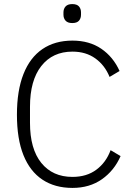

<svg xmlns="http://www.w3.org/2000/svg" viewBox="-20 -909 657 941"><path d="M335 12Q249 12 188 -28.5Q127 -69 95 -148.5Q63 -228 63 -347Q63 -465 95 -546Q127 -627 188 -668.5Q249 -710 335 -710Q418 -710 476.5 -670Q535 -630 566 -561L517 -532Q494 -589 447.5 -622.5Q401 -656 335 -656Q238 -656 182.5 -585.5Q127 -515 127 -386V-307Q127 -179 182.5 -110.5Q238 -42 335 -42Q405 -42 452.5 -77.5Q500 -113 522 -173L571 -144Q540 -73 479.5 -30.5Q419 12 335 12ZM334 -796Q312 -796 301.5 -807.5Q291 -819 291 -837V-848Q291 -866 301.5 -877.5Q312 -889 334 -889Q357 -889 367 -877.5Q377 -866 377 -848V-837Q377 -819 367 -807.5Q357 -796 334 -796Z"/></svg>

Font: IBM Plex Sans Light
Style: Regular
Weight: 300
Designer: Mike Abbink, Paul van der Laan, Pieter van Rosmalen
Foundry: Bold Monday
Version: Version 3.201